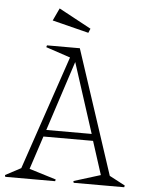

<svg xmlns="http://www.w3.org/2000/svg" viewBox="-75 -813 644 856"><g transform="rotate(5 247.0 -384.5)"><path d="M130.9 -712.9 157.2 -769 301.8 -690.9 293.9 -671.9ZM-21 -7.8 48.8 -44.9 222.2 -555.2 112.8 -591.8 115.2 -600.1H262.2L444.8 -44.9L515.1 -7.8L513.2 0H287.1L285.2 -7.8L404.8 -44.9L356.9 -193.8H134.8L85.9 -44.9L206.1 -7.8L204.1 0H-19ZM145 -224.1H348.1L247.1 -537.1Z"/></g></svg>

Font: Halibut Cnd Thin
Style: Regular
Weight: 250
Width: 3
Designer: Matteo Maggi
Foundry: Collletttivo
Version: Version 3.080 | FøM Fix